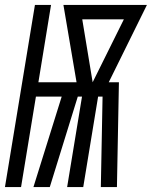

<svg xmlns="http://www.w3.org/2000/svg" viewBox="-46 -755 613 775"><path d="M-26 0 95 -735H160L109 -423H263L210 -735H547L393 -423H434L426 0H361L368 -365H350L290 0H225L285 -365H268L155 0H89L203 -365H99L39 0ZM328 -423 454 -677H286Z"/></svg>

Font: Iosevka Term Curly
Style: Italic
Weight: 400
Italic angle: -9°
Designer: Belleve Invis
Foundry: Belleve Invis
Version: Version 32.3.0